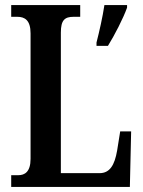

<svg xmlns="http://www.w3.org/2000/svg" viewBox="-20 -734 562 754"><path d="M24 0H490L495 -218H452L440 -143C430 -85 411 -54 371 -54H219V-606C219 -655 234 -668 269 -668H295V-714H24V-668H48C77 -668 100 -655 100 -603V-110C100 -59 77 -46 52 -46H24ZM359 -567V-554H404C430 -596 464 -662 479 -704V-714H390C383 -667 370 -610 359 -567Z"/></svg>

Font: Noto Serif Sinhala ExtraCondensed SemiBold
Style: Regular
Weight: 600
Width: 2
Designer: Jelle Bosma - Monotype Design Team
Foundry: Monotype Imaging Inc.
Version: Version 2.007